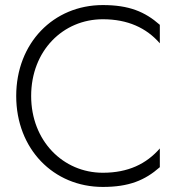

<svg xmlns="http://www.w3.org/2000/svg" viewBox="-20 -729 725 758"><path d="M103 -350C103 -529 229 -653 386 -653C484 -653 558 -619 611 -558V-631C552 -683 489 -709 386 -709C191 -709 44 -559 44 -350C44 -141 191 9 386 9C489 9 552 -17 611 -69V-143C558 -82 486 -47 386 -47C229 -47 103 -173 103 -350Z"/></svg>

Font: Jost Light
Style: Regular
Weight: 300
Version: Version 3.710